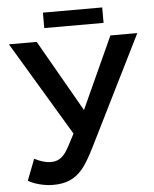

<svg xmlns="http://www.w3.org/2000/svg" viewBox="-57 -875 748 931"><g transform="rotate(-5 317.0 -409.0)"><path d="M165 9.8Q131.8 9.8 98.1 1Q64.5 -7.8 43 -21L83 -124.5Q127.4 -101.6 162.1 -101.6Q185.5 -101.6 202.1 -110.6Q218.8 -119.6 234.4 -140.1Q249.5 -161.6 283.7 -229.5L9.3 -688H144.5L344.2 -338.9L503.4 -688H634.3L369.6 -155.3Q333.5 -82.5 306.2 -50.8Q278.3 -19 244.9 -4.6Q211.4 9.8 165 9.8ZM187 -826.7H475.6V-751.5H187Z"/></g></svg>

Font: Arimo SemiBold
Style: Regular
Weight: 600
Designer: Steve Matteson
Foundry: Monotype Imaging Inc.
Version: Version 1.33